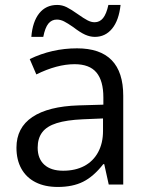

<svg xmlns="http://www.w3.org/2000/svg" viewBox="-20 -739 595 769"><path d="M415.5 0 397.5 -81.5H393.6Q354.5 -31.7 312.7 -11Q271 9.8 211.4 9.8Q159.7 9.8 122.6 -9Q85.4 -27.8 65.7 -63.2Q45.9 -98.6 45.9 -147.5Q45.9 -227.5 109.6 -270.3Q173.3 -313 294.9 -316.9L394 -319.8V-348.6Q394 -415.5 366.2 -448.7Q338.4 -481.9 278.8 -481.9Q208.5 -481.9 125.5 -440.9L99.1 -502.4Q188 -545.4 288.6 -545.4Q473.6 -545.4 473.6 -355.5V0ZM392.6 -214.4V-264.6L311.5 -261.2Q246.6 -258.3 207 -245.8Q167.5 -233.4 149.2 -209.2Q130.9 -185.1 130.9 -147.5Q130.9 -103.5 157.5 -79.3Q184.1 -55.2 232.9 -55.2Q281.7 -55.2 317.6 -74.2Q353.5 -93.3 373 -129.4Q392.6 -165.5 392.6 -214.4ZM209 -719.2Q229 -719.2 247.1 -710.2Q265.1 -701.2 292 -682.1Q315.4 -665.5 330.3 -657.7Q345.2 -649.9 358.9 -649.9Q379.4 -649.9 392.8 -666.5Q406.2 -683.1 414.1 -719.2H462.9Q456.1 -657.2 429 -624.3Q401.9 -591.3 359.9 -591.3Q340.8 -591.3 321 -600.1Q301.3 -608.9 273.4 -630.4Q251 -646 236.6 -653.3Q222.2 -660.6 207.5 -660.6Q187 -660.6 173.8 -644.5Q160.6 -628.4 153.3 -591.3H105.5Q110.4 -652.3 137.2 -685.8Q164.1 -719.2 209 -719.2Z"/></svg>

Font: Viking Open Sans
Style: Regular
Weight: 400
Foundry: Ascender Corporation
Version: Version 2.001